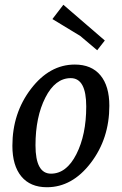

<svg xmlns="http://www.w3.org/2000/svg" viewBox="-20 -775 512 806"><path d="M294 -504Q364 -504 401.5 -459Q439 -414 439 -331Q439 -193 361 -91Q283 11 177 11Q107 11 69.5 -34.5Q32 -80 32 -163Q32 -300 110 -402Q188 -504 294 -504ZM342 -328Q342 -447 277 -447Q212 -447 170.5 -365.5Q129 -284 129 -165Q129 -46 194 -46Q259 -46 300.5 -127.5Q342 -209 342 -328ZM420 -605 388 -564 317 -624 200 -695 246 -755Z"/></svg>

Font: Andada
Style: Italic
Weight: 400
Italic angle: -8.29999°
Designer: Carolina Giovagnoli
Foundry: Carolina Giovagnoli
Version: Version 1.003